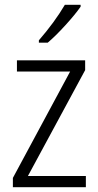

<svg xmlns="http://www.w3.org/2000/svg" viewBox="-20 -785 412 805"><path d="M34 0V-39L274 -485H51V-532H337V-491L97 -47H340V0ZM318 -757Q295 -724 254 -679Q213 -634 180 -606H143V-616Q209 -692 252 -765H318Z"/></svg>

Font: Noto Sans UI NarrowLight
Style: Regular
Weight: 300
Width: 4
Designer: Monotype Design Team
Foundry: Monotype Imaging Inc.
Version: Version 1.001